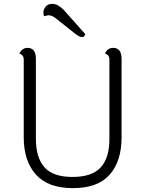

<svg xmlns="http://www.w3.org/2000/svg" viewBox="-20 -968 730 995"><path d="M103 -256V-660Q103 -683 80 -691Q96 -720 122 -720Q166 -720 166 -663V-249Q166 -151 210.5 -101Q255 -51 355.5 -51Q456 -51 501.5 -100Q547 -149 547 -249V-660Q547 -683 524 -691Q538 -720 566 -720Q610 -720 610 -663V-256Q610 -133 548.5 -63Q487 7 358 7Q229 7 166 -63.5Q103 -134 103 -256ZM422 -791Q418 -776 405.5 -776Q393 -776 375 -789L264 -877Q247 -889 230 -889L208 -884Q205 -894 205 -905.5Q205 -917 214 -930Q225 -948 252 -948Q279 -948 310 -917Z"/></svg>

Font: Laila Light
Style: Regular
Weight: 300
Designer: Hitesh Malaviya
Foundry: Indian Type Foundry
Version: Version 1.302;PS 1.0;hotconv 1.0.78;makeotf.lib2.5.61930; tt